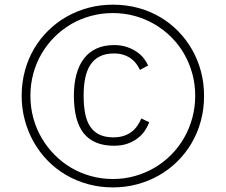

<svg xmlns="http://www.w3.org/2000/svg" viewBox="-20 -710 972 826"><path d="M465.8 96.2Q409.2 96.2 357.9 82Q306.6 67.9 263.2 42.2Q219.7 16.6 184.6 -19.5Q149.4 -55.7 124.8 -99.4Q100.1 -143.1 86.7 -193.4Q73.2 -243.7 73.2 -297.9Q73.2 -354.5 87.2 -405.8Q101.1 -457 126.7 -500.5Q152.3 -543.9 188.2 -579.1Q224.1 -614.3 267.8 -638.9Q311.5 -663.6 361.6 -676.8Q411.6 -689.9 465.8 -689.9Q522.9 -689.9 574.2 -676Q625.5 -662.1 668.9 -636.5Q712.4 -610.8 747.3 -575Q782.2 -539.1 806.9 -495.6Q831.5 -452.1 844.7 -402.1Q857.9 -352.1 857.9 -297.9Q857.9 -240.7 844 -189.5Q830.1 -138.2 804.4 -94.5Q778.8 -50.8 742.9 -15.4Q707 20 663.6 44.7Q620.1 69.3 570.1 82.8Q520 96.2 465.8 96.2ZM465.8 60.1Q515.6 60.1 561 47.1Q606.4 34.2 645.8 11Q685.1 -12.2 717.3 -44.9Q749.5 -77.6 772.2 -117.4Q794.9 -157.2 807.4 -202.9Q819.8 -248.5 819.8 -297.9Q819.8 -347.2 807.4 -392.8Q794.9 -438.5 772.2 -478Q749.5 -517.6 717.3 -549.8Q685.1 -582 645.8 -605.2Q606.4 -628.4 560.8 -641.1Q515.1 -653.8 465.8 -653.8Q416.5 -653.8 370.8 -641.4Q325.2 -628.9 285.9 -606Q246.6 -583 214.4 -550.8Q182.1 -518.6 158.9 -479Q135.7 -439.5 123.3 -393.6Q110.8 -347.7 110.8 -297.9Q110.8 -248 123.3 -202.4Q135.7 -156.7 158.9 -116.9Q182.1 -77.1 214.4 -44.4Q246.6 -11.7 285.9 11.5Q325.2 34.7 370.8 47.4Q416.5 60.1 465.8 60.1ZM470.2 -83Q383.8 -83 340.8 -135.7Q297.9 -188.5 297.9 -298.8Q297.9 -349.6 308.8 -389.9Q319.8 -430.2 341.3 -458.3Q362.8 -486.3 395.3 -501.2Q427.7 -516.1 471.2 -516.1Q501 -516.1 525.1 -508.1Q549.3 -500 567.6 -487.5Q585.9 -475.1 598.4 -459.2Q610.8 -443.4 617.2 -428.2L582 -409.2Q576.2 -421.9 567.1 -434.6Q558.1 -447.3 544.7 -457.3Q531.2 -467.3 512.9 -473.6Q494.6 -480 470.2 -480Q435.1 -480 410.2 -467.8Q385.3 -455.6 369.6 -432.4Q354 -409.2 346.9 -375.5Q339.8 -341.8 339.8 -298.8Q339.8 -254.9 346.4 -221.4Q353 -188 368.2 -165.3Q383.3 -142.6 407.7 -130.9Q432.1 -119.1 467.8 -119.1Q492.2 -119.1 511.5 -125.2Q530.8 -131.3 545.4 -142.3Q560.1 -153.3 570.3 -168Q580.6 -182.6 587.9 -200.2L622.1 -184.1Q615.2 -165.5 603 -147.5Q590.8 -129.4 572 -115Q553.2 -100.6 528.1 -91.8Q502.9 -83 470.2 -83Z"/></svg>

Font: Clear Sans Thin
Style: Regular
Weight: 250
Foundry: Intel Corporation
Version: Version 1.00